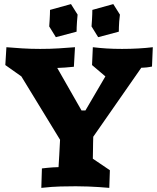

<svg xmlns="http://www.w3.org/2000/svg" viewBox="-20 -912 764 935"><path d="M377 -374H396L493.2 -540L428.2 -595.2L432.1 -682.1Q464.4 -678.2 498.5 -676Q532.7 -673.8 574.2 -673.8Q614.7 -673.8 653.6 -676Q692.4 -678.2 724.1 -682.1L720.2 -587.9Q712.4 -586.4 706.3 -585.4Q700.2 -584.5 694.3 -583.7Q688.5 -583 682.4 -582.8Q676.3 -582.5 668 -582L434.1 -246.1Q433.6 -231.4 433.3 -215.8Q433.1 -200.2 432.9 -185.8Q432.6 -171.4 432.4 -159.2Q432.1 -147 432.1 -139.2L515.1 -83L512.2 2.9Q488.8 1 461.9 -1Q439 -2.4 409.7 -3.7Q380.4 -4.9 349.1 -4.9Q314.5 -4.9 274.4 -3.9Q234.4 -2.9 181.2 2.9L184.1 -91.8Q196.8 -93.3 210.4 -94.7Q222.2 -95.7 236.6 -96.9Q251 -98.1 265.1 -98.1Q265.6 -108.4 266.6 -123.8Q267.6 -139.2 268.6 -156.7Q269.5 -174.3 270.5 -193.6Q271.5 -212.9 272.5 -231.4L84 -540L5.9 -595.2L11.2 -682.1Q43.5 -679.2 86.9 -676.5Q130.4 -673.8 175.8 -673.8Q225.1 -673.8 266.6 -676.5Q308.1 -679.2 345.2 -682.1L339.8 -586.9Q314.5 -584 295.9 -583Q277.3 -582 258.8 -581.1ZM252 -731 219.7 -783.2Q221.2 -801.8 221.9 -816.4Q222.7 -831.1 223.1 -841.8Q223.6 -854.5 223.6 -863.8L325.7 -892.1L357.9 -840.8Q356 -822.3 355 -807.1Q354 -792 353.5 -780.8Q353 -768.1 353 -757.8ZM458 -731 425.8 -783.2Q427.2 -801.8 428 -816.4Q428.7 -831.1 429.2 -841.8Q429.7 -854.5 429.7 -863.8L531.7 -892.1L564 -840.8Q561.5 -822.3 560.5 -807.1Q559.6 -792 559.1 -780.8Q558.6 -768.1 558.6 -757.8Z"/></svg>

Font: Simonetta
Style: Black Italic
Weight: 900
Italic angle: -2°
Designer: Gayaneh Bagdasaryan
Foundry: Brownfox
Version: Version 1.002